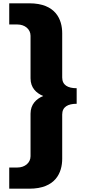

<svg xmlns="http://www.w3.org/2000/svg" viewBox="-20 -880 519 1160"><path d="M443.2 -347C389.5 -347 355.8 -366 355.8 -412V-679C355.8 -762 317 -860 157 -860H35.8V-732H85.8C129.5 -732 164.5 -704 164.5 -664V-407C164.5 -350 198.2 -318 240.8 -300C198.2 -282 164.5 -249 164.5 -193V64C164.5 104 129.5 132 85.8 132H35.8V260H157C317 260 355.8 162 355.8 79V-188C355.8 -234 389.5 -253 443.2 -253Z"/></svg>

Font: Blink
Style: Wide
Weight: 400
Designer: Mew Too
Foundry: Cannot Into Space Fonts
Version: Version 001.000